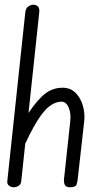

<svg xmlns="http://www.w3.org/2000/svg" viewBox="-20 -792 444 812"><path d="M277 0Q258 0 253.5 -11.5Q249 -23 251 -37L277 -278Q281 -312 270.5 -337Q260 -362 240 -362Q215 -362 190 -343.5Q165 -325 136.5 -279Q108 -233 72 -152L81 -283Q119 -347 157 -384Q195 -421 244 -421Q278 -421 299.5 -399.5Q321 -378 330.5 -345Q340 -312 336 -278L309 -37Q308 -25 304 -12.5Q300 0 277 0ZM38 0Q27 0 18 -7Q9 -14 11 -27L87 -740Q89 -757 99.5 -764.5Q110 -772 121 -772Q133 -772 140.5 -764.5Q148 -757 146 -740L70 -27Q69 -13 59 -6.5Q49 0 38 0Z"/></svg>

Font: Edu NSW ACT Foundation
Style: Regular
Weight: 400
Designer: Tina and Corey Anderson
Foundry: Google for Education
Version: Version 1.003